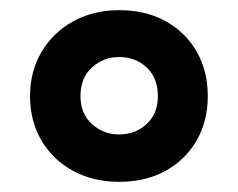

<svg xmlns="http://www.w3.org/2000/svg" viewBox="-20 -744 468 377"><path d="M214 -387Q163 -387 123.5 -408.5Q84 -430 61.5 -468Q39 -506 39 -555Q39 -604 61.5 -642Q84 -680 123.5 -702Q163 -724 214 -724Q266 -724 305 -702.5Q344 -681 366 -643Q388 -605 388 -555Q388 -506 366 -468Q344 -430 305 -408.5Q266 -387 214 -387ZM214 -480Q246 -480 268 -500.5Q290 -521 290 -555Q290 -591 268 -611.5Q246 -632 214 -632Q183 -632 160.5 -611.5Q138 -591 138 -555Q138 -521 160.5 -500.5Q183 -480 214 -480Z"/></svg>

Font: Noto Sans Adlam Unjoined
Style: Bold
Weight: 700
Version: Version 3.001